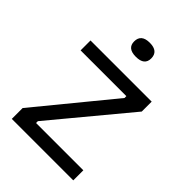

<svg xmlns="http://www.w3.org/2000/svg" viewBox="-207 -796 890 890"><g transform="rotate(45 238.0 -351.0)"><path d="M37 0V-71L338 -438V-450H38V-515H439V-450L130 -78V-66H440V0ZM240 -610Q184 -610 184 -655Q184 -702 240 -702Q296 -702 296 -655Q296 -610 240 -610Z"/></g></svg>

Font: Bricolage Grotesque 12pt Light
Style: Regular
Weight: 300
Designer: Mathieu Triay
Foundry: Atelier Triay
Version: Version 1.001; ttfautohint (v1.8.4.7-5d5b);gftools[0.9.33.de